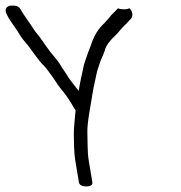

<svg xmlns="http://www.w3.org/2000/svg" viewBox="-90 -698 654 692"><path d="M242.9 -41 229.6 -120.8C224.7 -150.3 226.3 -184.4 224.9 -217.2C223.2 -254.4 237.4 -319 242.5 -355.4C247.6 -387.2 252 -402 257.1 -428C259.8 -443 264.7 -454.9 269.4 -469.9C273.3 -483 282.1 -499.8 287.6 -515.4L287.8 -516L287.7 -517.7C293 -534.3 306.4 -553 328.6 -572.9C334.3 -578.7 340.1 -585.3 346 -592.8C356 -604.5 363.3 -609.7 374.3 -622.5L381 -629.3C391.8 -641.2 387.2 -658.4 376.6 -668.1C367.7 -663.8 349.5 -662.5 335 -668C321.3 -652.2 315.9 -650.9 301.4 -631.6C296.1 -625.7 290.7 -619.8 285.2 -613.8C264.5 -594.4 249.7 -570.4 240.4 -543C236 -528.8 228.1 -512 223.1 -496C218.3 -481.3 212.6 -469.3 209.2 -448.6C204.3 -427.4 198.3 -398.9 193.3 -370.8C182.2 -386 164.7 -406 155.5 -420.6C143.7 -440.8 134.2 -451.5 126.5 -465.9C118.9 -479.7 98.4 -501.3 92.7 -509C82.7 -523.1 71 -537.9 61.3 -553C48.5 -572.4 39.9 -579 31.3 -593C19.2 -612.9 -7.4 -647.6 -18.2 -667.8C-20.7 -671.1 -25.3 -674.8 -32 -676.9C-39.2 -678.2 -46.9 -678.1 -53.5 -677.5C-73.5 -673.1 -71.4 -657.2 -66.2 -647.5C-59.2 -631.3 -46.8 -615 -39.5 -604.3C-19 -575.3 -16.5 -565.4 3.7 -542.8C21.6 -522.9 46.2 -481.1 70.1 -459.3C82.3 -445.8 88.2 -434.9 101.2 -418.5C112.1 -402.2 121.5 -386.2 138.8 -366.4C154.7 -346.3 156 -341.8 168.1 -323.8C170.1 -320.8 175.5 -309.6 182.5 -300.5C180.8 -281 175.7 -234.5 176.1 -217.7C176.9 -185.9 175.4 -154.5 182.4 -113L194.4 -41C195 -37 197.5 -32.6 203.3 -29.5C208.7 -26.8 215.2 -26 221.1 -26C227.4 -26 234.2 -27 238.6 -30C242.7 -33.2 243.5 -37.2 242.9 -41Z"/></svg>

Font: MewTooHand
Style: BdCondLta
Weight: 400
Designer: Mew Too, Robert Jablonski
Version: Version 0.77